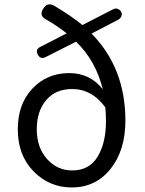

<svg xmlns="http://www.w3.org/2000/svg" viewBox="-20 -826 647 859"><path d="M302.7 -63.5Q379.9 -63.5 417 -125.5Q454.1 -187.5 454.1 -283.2Q454.1 -316.4 451.2 -345.7Q391.6 -427.7 302.7 -427.7Q228.5 -427.7 186.5 -377.9Q144.5 -328.1 144.5 -248Q144.5 -166 190.4 -114.7Q236.3 -63.5 302.7 -63.5ZM348.6 -713.9Q439.5 -760.7 485.4 -784.2Q500 -792 512.7 -783.2Q525.4 -774.4 524.9 -761.2Q524.4 -748 509.8 -738.3L389.6 -675.8Q541 -521.5 541 -287.1Q541 -153.3 474.6 -70.3Q408.2 12.7 300.8 12.7Q201.2 12.7 130.4 -59.1Q59.6 -130.9 59.6 -248Q59.6 -360.4 125 -429.7Q190.4 -499 290 -499Q382.8 -499 439.5 -426.8Q409.2 -553.7 320.3 -639.6L183.6 -570.3Q161.1 -559.6 149.4 -581.1Q136.7 -604.5 160.2 -616.2L278.3 -676.8Q232.4 -712.9 185.5 -739.3Q152.3 -756.8 174.8 -789.1Q192.4 -816.4 221.7 -800.8Q301.8 -752.9 348.6 -713.9Z"/></svg>

Font: GenSenMaruGothic TW TTF Regular
Style: Regular
Weight: 400
Version: Version 1.301